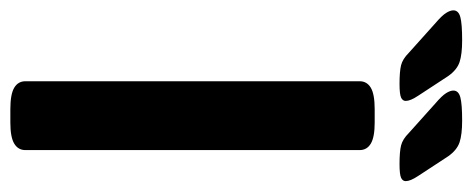

<svg xmlns="http://www.w3.org/2000/svg" viewBox="-367 -620 913 371"><g transform="rotate(90 89.5 -434.5)"><path d="M115 2Q86 2 73.5 -5.5Q61 -13 61 -27V-673Q61 -687 73.5 -694.5Q86 -702 115 -702H141Q169 -702 181.5 -694.5Q194 -687 194 -673V-27Q194 -13 181.5 -5.5Q169 2 141 2ZM66 -750Q42 -750 30 -753Q18 -756 6 -768L-52 -820Q-66 -832 -71 -840Q-76 -848 -76 -854Q-76 -864 -63 -867.5Q-50 -871 -18 -871Q9 -871 24 -866Q39 -861 51 -844L89 -786Q99 -771 99 -762Q99 -756 92.5 -753Q86 -750 66 -750ZM221 -750Q197 -750 185 -753Q173 -756 161 -768L103 -820Q89 -832 84 -840Q79 -848 79 -854Q79 -864 92 -867.5Q105 -871 137 -871Q164 -871 179 -866Q194 -861 206 -844L244 -786Q254 -771 254 -762Q254 -756 247.5 -753Q241 -750 221 -750Z"/></g></svg>

Font: Asap Condensed SemiBold
Style: Regular
Weight: 600
Width: 3
Designer: Pablo Cosgaya
Foundry: Omnibus-Type
Version: Version 3.001; ttfautohint (v1.8.4.7-5d5b)